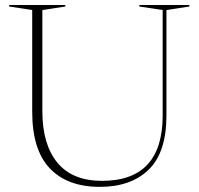

<svg xmlns="http://www.w3.org/2000/svg" viewBox="-20 -735 794 766"><path d="M629 -274.5V-695L536 -709V-715H735.5V-709L644 -695V-274.5Q644 -127 573.2 -58.2Q502.5 10.5 378.5 10.5Q249 10.5 178.8 -63.2Q108.5 -137 108.5 -289V-695L16.5 -709V-715H240.5V-709L149 -695V-291.5Q149 -159 208.8 -86.2Q268.5 -13.5 387 -13.5Q629 -13.5 629 -274.5Z"/></svg>

Font: Newsreader 72pt ExtraLight
Style: Regular
Weight: 275
Designer: Hugues Gentile
Foundry: Production Type
Version: Version 1.003; ttfautohint (v1.8.3)